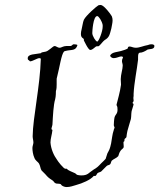

<svg xmlns="http://www.w3.org/2000/svg" viewBox="-20 -741 644 776"><path d="M604 -555C604 -561 597 -562 592 -562C583 -562 580 -559 578 -559C560 -556 544 -548 529 -548C518 -548 511 -553 504 -553C495 -553 498 -546 495 -544C489 -541 480 -538 476 -537C458 -530 430 -532 425 -515C429 -508 435 -506 440 -506C451 -506 463 -513 470 -513C473 -513 477 -512 477 -509C477 -506 473 -503 473 -494C473 -488 476 -483 476 -476C476 -462 468 -439 468 -421C468 -414 469 -406 469 -401V-398C465 -368 456 -339 451 -318C451 -311 455 -316 455 -298C455 -280 447 -280 443 -267C441 -259 440 -242 440 -236C440 -229 443 -230 443 -224C443 -224 440 -219 440 -216C434 -200 432 -176 429 -161C424 -138 422 -136 414 -121C411 -114 409 -103 407 -99C404 -95 395 -87 389 -81C377 -68 370 -62 359 -56C337 -42 336 -32 308 -32C303 -32 298 -33 293 -34C289 -35 287 -39 283 -41C269 -48 256 -51 250 -59H249C248 -59 246 -59 244 -59C237 -59 213 -90 210 -96C198 -112 186 -138 184 -165C184 -181 190 -196 192 -216C192 -216 188 -217 188 -220C188 -225 191 -230 192 -238C194 -274 196 -317 203 -340C206 -352 206 -369 206 -373C209 -382 209 -392 209 -400C209 -407 209 -413 209 -418C209 -422 209 -425 210 -427C221 -469 228 -522 239 -533C242 -535 250 -536 254 -537C275 -540 287 -538 293 -559C291 -561 284 -562 279 -562C271 -562 273 -555 263 -555C258 -555 253 -555 248 -555C236 -555 227 -548 222 -548C212 -548 207 -555 201 -555C196 -555 190 -548 184 -544C166 -529 163 -533 148 -529C147 -529 147 -526 145 -526C123 -521 92 -524 92 -505C92 -503 93 -502 93 -500C94 -500 102 -493 101 -493C112 -493 130 -506 139 -506C141 -506 143 -505 145 -504C142 -392 113 -267 112 -190C112 -182 115 -173 115 -165C115 -159 111 -150 111 -143C111 -133 113 -116 119 -103C123 -92 133 -87 137 -81C143 -72 143 -59 148 -52C151 -48 159 -42 163 -37C174 -24 178 -21 192 -12C197 -9 199 -3 203 -1C209 3 217 0 225 3C226 3 229 9 232 10C237 13 243 15 250 15C263 15 277 10 287 7C313 0 346 -14 359 -30H360C361 -30 364 -30 365 -30C369 -30 371 -38 374 -41C377 -44 385 -45 389 -48C397 -55 403 -63 411 -70C415 -74 421 -73 425 -77C429 -81 428 -87 432 -92C440 -99 451 -102 458 -110C460 -114 461 -122 465 -128C472 -141 480 -139 480 -149C480 -154 479 -160 479 -165C479 -171 483 -167 483 -173C483 -175 483 -176 483 -177C483 -181 490 -183 491 -187C492 -194 493 -205 495 -212C499 -228 505 -245 509 -260C511 -271 510 -281 512 -292C514 -301 519 -312 520 -321C519 -321 516 -323 516 -325C516 -329 520 -330 520 -333C520 -340 519 -342 519 -345C519 -347 520 -350 520 -354V-362C522 -405 534 -463 538 -500V-509C538 -532 544 -527 553 -529C564 -532 576 -540 575 -540C584 -544 604 -540 604 -555ZM432 -675C432 -676 427 -682 424 -687C411 -704 396 -721 386 -721C381 -721 376 -719 377 -719C372 -717 327 -678 319 -661C315 -653 312 -629 310 -623C308 -616 307 -609 307 -604C307 -585 319 -588 319 -581V-577C319 -579 336 -539 345 -539C352 -539 359 -546 368 -553C371 -555 377 -553 380 -555C387 -561 396 -574 403 -579C422 -590 423 -600 430 -626C432 -638 435 -649 435 -659C435 -664 434 -670 432 -675ZM395 -640C395 -638 395 -635 395 -633C395 -614 379 -573 373 -573C367 -573 353 -596 353 -607C353 -612 356 -676 373 -676C379 -676 392 -656 395 -640Z"/></svg>

Font: Jim Nightshade
Style: Regular
Weight: 400
Designer: Astigmatic (AOETI)
Foundry: Astigmatic (AOETI)
Version: Version 1.000